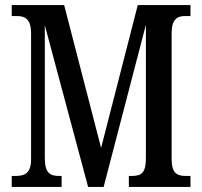

<svg xmlns="http://www.w3.org/2000/svg" viewBox="-20 -734 794 754"><path d="M26 0H222V-43H214C178 -43 156 -52 156 -114V-635L326 0H387L553 -637V-114C553 -55 536 -43 497 -43H486V0H728V-43H710C674 -43 654 -55 654 -110V-604C654 -659 677 -671 706 -671H728V-714H521L377 -153L232 -714H26V-671H47C78 -671 102 -659 102 -604V-109C102 -54 78 -43 41 -43H26Z"/></svg>

Font: Noto Serif Ethiopic ExtraCondensed Medium
Style: Regular
Weight: 500
Width: 2
Designer: Monotype Design Team
Foundry: Monotype Imaging Inc.
Version: Version 2.102